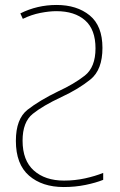

<svg xmlns="http://www.w3.org/2000/svg" viewBox="-20 -744 485 774"><path d="M62 -690 72 -668Q107 -685 143 -692Q179 -699 207 -699Q281 -699 323 -662Q365 -625 365 -549Q365 -473 321.5 -439Q278 -405 215 -376Q139 -339 91.5 -302Q44 -265 44 -176Q44 -82 97 -36Q150 10 237 10Q283 10 324.5 1.5Q366 -7 396 -19V-47Q364 -34 323 -25Q282 -16 238 -16Q162 -16 116.5 -56.5Q71 -97 71 -177Q71 -252 112 -285Q153 -318 228 -353Q297 -385 345 -424Q393 -463 393 -551Q393 -640 341.5 -682Q290 -724 208 -724Q130 -724 62 -690Z"/></svg>

Font: Noto Sans Display SemiCondensed Thin
Style: Regular
Weight: 250
Width: 4
Designer: Monotype Design team
Foundry: Monotype Imaging Inc.
Version: 1.000